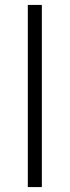

<svg xmlns="http://www.w3.org/2000/svg" viewBox="-20 -760 283 780"><path d="M93 -740H150V0H93Z"/></svg>

Font: Plexus Sans Light
Style: Regular
Weight: 300
Version: Version 2.001;PS 002.001;hotconv 1.0.70;makeotf.lib2.5.58329